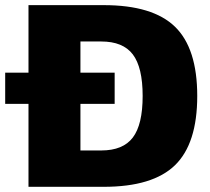

<svg xmlns="http://www.w3.org/2000/svg" viewBox="-20 -720 810 740"><path d="M379.9 0H89.8V-319.8H0V-439.9H89.8V-700.2H379.9Q568.8 -700.2 654.5 -616.9Q740.2 -533.7 740.2 -350.1Q740.2 -166.5 654.5 -83.3Q568.8 0 379.9 0ZM370.1 -560.1H290V-439.9H421.9V-319.8H290V-140.1H370.1Q454.1 -140.1 491.9 -189.9Q529.8 -239.7 529.8 -350.1Q529.8 -460.4 491.9 -510.3Q454.1 -560.1 370.1 -560.1Z"/></svg>

Font: Fivo Sans Heavy
Style: Regular
Weight: 900
Designer: Alexander Slobzheninov
Foundry: Alexander Slobzheninov
Version: 1.0